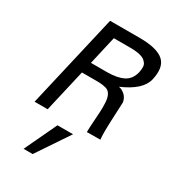

<svg xmlns="http://www.w3.org/2000/svg" viewBox="-240 -849 1155 1286"><g transform="rotate(30 337.5 -206.0)"><path d="M378.9 -414.1Q457 -414.1 504.4 -438.2Q551.8 -462.4 565.9 -523.9Q569.8 -545.9 569.6 -562.7Q569.3 -579.6 560.8 -591.8Q552.2 -604 540.8 -612.1Q529.3 -620.1 511.2 -625Q493.2 -629.9 473.6 -631.8Q454.1 -633.8 429.2 -633.8H304.2L253.9 -414.1ZM565.9 0 461.9 1Q461.9 -29.8 465.6 -79.6Q469.2 -129.4 470.9 -163.8Q472.7 -198.2 470.5 -234.1Q468.3 -270 456.1 -291.7Q443.8 -313.5 420.9 -319.8Q390.6 -328.1 353 -328.1H233.9L158.2 0H57.1L224.1 -722.2H453.1Q586.9 -722.2 639.2 -676.3Q691.4 -630.4 667 -524.9Q646 -433.6 496.1 -369.1Q520.5 -365.7 543.5 -345.2Q566.4 -324.7 571.8 -292Q572.3 -289.1 566.2 -167.2Q560.1 -45.4 565.9 0ZM389.2 60.1 221.2 310.1H150.9L269 60.1Z"/></g></svg>

Font: Perun
Style: Italic
Weight: 400
Italic angle: -12°
Foundry: Stefan Peev, Context Ltd
Version: Version 001.000